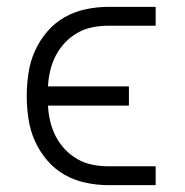

<svg xmlns="http://www.w3.org/2000/svg" viewBox="-20 -540 540 560"><path d="M434 0H296Q263 0 230 -7Q197 -14 168 -30.5Q139 -47 117 -73Q95 -99 81.5 -129.5Q68 -160 63 -193.5Q58 -227 58 -260Q58 -293 63 -326.5Q68 -360 81.5 -390.5Q95 -421 117 -447Q139 -473 168 -489.5Q197 -506 230 -513Q263 -520 296 -520H434V-465H296Q273 -465 250 -460.5Q227 -456 206.5 -444.5Q186 -433 169.5 -415.5Q153 -398 142.5 -377.5Q132 -357 126.5 -334Q121 -311 120 -288H356V-232H120Q121 -209 126.5 -186Q132 -163 142.5 -142.5Q153 -122 169.5 -104.5Q186 -87 206.5 -75.5Q227 -64 250 -59.5Q273 -55 296 -55H434Z"/></svg>

Font: Iosevka Term Curly Light
Style: Regular
Weight: 300
Designer: Belleve Invis
Foundry: Belleve Invis
Version: Version 32.3.0